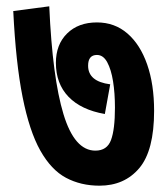

<svg xmlns="http://www.w3.org/2000/svg" viewBox="-20 -623 533 608"><path d="M468 -272Q468 -146 421 -90.5Q374 -35 295 -35Q236 -35 189 -60Q142 -85 107.5 -146.5Q73 -208 51.5 -316Q30 -424 22 -588L136 -603Q146 -377 181 -261.5Q216 -146 282 -146Q319 -146 331.5 -179.5Q344 -213 344 -282Q344 -328 338 -365.5Q332 -403 319.5 -426Q307 -449 287 -449Q259 -449 259 -415Q259 -365 329 -356L312 -262Q237 -275 197 -316.5Q157 -358 157 -424Q157 -482 192.5 -517Q228 -552 287 -552Q343 -552 383.5 -517Q424 -482 446 -419Q468 -356 468 -272Z"/></svg>

Font: Noto Sans Condensed
Style: Bold
Weight: 700
Width: 3
Designer: Monotype Design Team
Foundry: Monotype Imaging Inc.
Version: Version 2.013; ttfautohint (v1.8.4.7-5d5b)